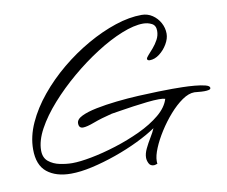

<svg xmlns="http://www.w3.org/2000/svg" viewBox="-74 -711 1006 850"><g transform="rotate(-10 428.5 -285.5)"><path d="M552 47Q536 47 529.5 34Q523 21 523 8Q523 -10 533.5 -32Q544 -54 557.5 -76Q571 -98 578 -115Q543 -91 493.5 -67Q444 -43 388.5 -23.5Q333 -4 280 8Q227 20 184 20Q117 20 77 -12Q37 -44 37 -115Q37 -173 64 -232.5Q91 -292 137.5 -348.5Q184 -405 242.5 -453.5Q301 -502 366 -539Q431 -576 494.5 -597Q558 -618 613 -618Q640 -618 661.5 -603.5Q683 -589 695.5 -566Q708 -543 708 -517Q708 -495 694 -471Q680 -447 658.5 -430.5Q637 -414 614 -414Q610 -414 606.5 -416Q603 -418 603 -422Q603 -427 613 -438Q623 -449 636 -464Q649 -479 659 -497.5Q669 -516 669 -537Q669 -561 651.5 -570Q634 -579 613 -579Q572 -579 516 -556.5Q460 -534 399 -495Q338 -456 280 -407Q222 -358 174.5 -304.5Q127 -251 99 -199.5Q71 -148 71 -104Q71 -71 92 -54Q113 -37 142.5 -31Q172 -25 198 -25Q232 -25 284.5 -35Q337 -45 396 -63.5Q455 -82 509.5 -107.5Q564 -133 602.5 -165Q641 -197 652 -234Q643 -237 624 -237Q602 -237 570.5 -233.5Q539 -230 507 -225.5Q475 -221 448 -216.5Q421 -212 407 -210Q358 -198 323.5 -185Q289 -172 272 -172Q253 -172 253 -194Q253 -212 278.5 -224.5Q304 -237 346 -245.5Q388 -254 438 -259.5Q488 -265 537.5 -267.5Q587 -270 627.5 -271Q668 -272 691 -272Q708 -272 735.5 -271.5Q763 -271 791 -268.5Q819 -266 838 -261Q857 -256 857 -247Q857 -241 848.5 -239Q840 -237 828 -237Q815 -237 802 -238.5Q789 -240 784 -240Q758 -240 728.5 -219.5Q699 -199 670.5 -166.5Q642 -134 618.5 -97Q595 -60 581 -26Q567 8 567 31Q567 39 568 43Q564 44 560 45.5Q556 47 552 47Z"/></g></svg>

Font: Hurricane
Style: Regular
Weight: 400
Designer: Robert E. Leuschke
Foundry: Robert E. Leuschke
Version: Version 1.010; ttfautohint (v1.8.3)